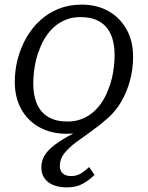

<svg xmlns="http://www.w3.org/2000/svg" viewBox="-20 -567 640 831"><path d="M159 158Q159 133 169.5 112Q180 91 205 69.5Q230 48 273.5 23.5Q317 -1 382 -33L367 -6Q345 3 321 7.5Q297 12 269 12Q202 12 151 -16Q100 -44 72 -94.5Q44 -145 44 -212Q44 -264 57 -313Q70 -362 94.5 -404.5Q119 -447 154 -479Q189 -511 234 -529Q279 -547 333 -547Q400 -547 450 -518.5Q500 -490 528 -439.5Q556 -389 556 -321Q556 -269 543 -220Q530 -171 506 -129Q482 -87 446 -55Q412 -25 376 0.5Q340 26 309 49Q278 72 258.5 96.5Q239 121 239 151Q239 172 251.5 183.5Q264 195 287 195Q313 195 332 182.5Q351 170 366 156L389 190Q366 213 338 228.5Q310 244 270 244Q218 244 188.5 221Q159 198 159 158ZM448 -178Q458 -202 464 -227Q470 -252 473 -278.5Q476 -305 476 -329Q476 -382 459.5 -418.5Q443 -455 410.5 -474Q378 -493 328 -493Q295 -493 267.5 -482.5Q240 -472 218 -453.5Q196 -435 179.5 -410Q163 -385 152 -356Q142 -333 136 -307.5Q130 -282 127 -256Q124 -230 124 -205Q124 -153 140.5 -116Q157 -79 190 -60Q223 -41 272 -41Q305 -41 332.5 -51.5Q360 -62 382 -80.5Q404 -99 420.5 -124Q437 -149 448 -178Z"/></svg>

Font: Roboto Serif Light
Style: Italic
Weight: 300
Italic angle: -10°
Version: Version 1.007